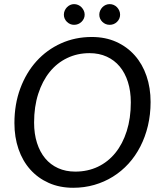

<svg xmlns="http://www.w3.org/2000/svg" viewBox="-20 -904 772 932"><path d="M711 -409Q711 -348 698 -293.5Q685 -239 661.2 -192.8Q637.5 -146.5 603.8 -109.5Q570 -72.5 528.2 -46.5Q486.5 -20.5 437.8 -6.5Q389 7.5 335.5 7.5Q269.5 7.5 216.8 -16Q164 -39.5 126.8 -81.2Q89.5 -123 69.8 -180.5Q50 -238 50 -306.5Q50 -398 78.5 -474.8Q107 -551.5 157.2 -607Q207.5 -662.5 276.2 -693.5Q345 -724.5 425.5 -724.5Q491.5 -724.5 544.2 -700.8Q597 -677 634.2 -635Q671.5 -593 691.2 -535.2Q711 -477.5 711 -409ZM615 -407Q615 -461.5 601 -505.8Q587 -550 561.2 -581Q535.5 -612 498.2 -629Q461 -646 414.5 -646Q355.5 -646 306 -622.2Q256.5 -598.5 221 -554.5Q185.5 -510.5 165.5 -448.2Q145.5 -386 145.5 -309Q145.5 -254.5 159.5 -210.5Q173.5 -166.5 199.2 -135.5Q225 -104.5 262 -87.8Q299 -71 345.5 -71Q405.5 -71 455 -94.5Q504.5 -118 540 -161.8Q575.5 -205.5 595.2 -267.8Q615 -330 615 -407ZM391 -832.5Q391 -822.5 386.8 -813.5Q382.5 -804.5 375.5 -797.8Q368.5 -791 359.2 -787.2Q350 -783.5 339.5 -783.5Q329.5 -783.5 320.8 -787.2Q312 -791 305 -797.8Q298 -804.5 294 -813.5Q290 -822.5 290 -832.5Q290 -843 294 -852.2Q298 -861.5 305 -868.8Q312 -876 320.8 -880Q329.5 -884 339.5 -884Q350 -884 359.2 -880Q368.5 -876 375.5 -868.8Q382.5 -861.5 386.8 -852.2Q391 -843 391 -832.5ZM563 -832.5Q563 -822.5 559 -813.5Q555 -804.5 548 -797.8Q541 -791 532 -787.2Q523 -783.5 512.5 -783.5Q502 -783.5 493 -787.2Q484 -791 477 -797.8Q470 -804.5 466 -813.5Q462 -822.5 462 -832.5Q462 -843 466 -852.2Q470 -861.5 477 -868.8Q484 -876 493 -880Q502 -884 512.5 -884Q523 -884 532 -880Q541 -876 548 -868.8Q555 -861.5 559 -852.2Q563 -843 563 -832.5Z"/></svg>

Font: Lato TR
Style: Italic
Weight: 400
Italic angle: -12°
Designer: Lukasz Dziedzic
Foundry: tyPoland Lukasz Dziedzic
Version: Version 1.104 2013